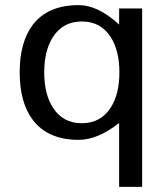

<svg xmlns="http://www.w3.org/2000/svg" viewBox="-20 -533 656 751"><path d="M536 198H446V-52Q362 14 288 14Q168 14 109 -63Q57 -131 57 -250Q57 -369 109 -437Q168 -513 288 -513Q363 -513 446 -437V-500H536ZM447 -250Q447 -335 413 -388Q374 -449 300 -449Q226 -449 187 -388Q153 -335 153 -250Q153 -165 187 -112Q226 -51 300 -51Q374 -51 413 -112Q447 -165 447 -250Z"/></svg>

Font: Mingzat
Style: Regular
Weight: 400
Designer: Jason Glavy (Lepcha), Lorna Priest (Lepcha additions), Walt Agee (Sophia), Victor Gaultney (Sophia)
Foundry: SIL International
Version: Version 0.100